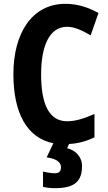

<svg xmlns="http://www.w3.org/2000/svg" viewBox="-20 -744 566 1004"><path d="M409 123C409 81 380 43 331 31L341 9C390 6 431 -5 474 -26V-148C419 -124 376 -110 331 -110C237 -110 195 -198 195 -355C195 -501 237 -604 331 -604C368 -604 411 -585 454 -559L495 -676C441 -706 384 -724 322 -724C147 -724 50 -570 50 -356C50 -152 122 -22 259 5L224 79C279 86 299 107 299 131C299 154 285 162 268 162C252 162 224 158 205 153V233C225 238 244 240 269 240C377 240 409 198 409 123Z"/></svg>

Font: Noto Sans Sinhala Condensed
Style: Bold
Weight: 700
Width: 3
Designer: Jelle Bosma - Monotype Design Team
Foundry: Monotype Imaging Inc.
Version: Version 2.006